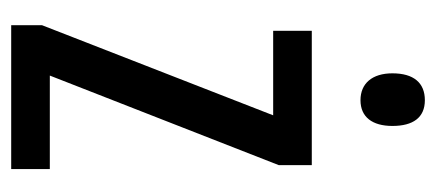

<svg xmlns="http://www.w3.org/2000/svg" viewBox="-238 -541 779 343"><g transform="rotate(90 151.5 -369.5)"><path d="M159 -739C128 -739 111 -719 111 -681C111 -645 129 -624 159 -624C189 -624 205 -645 205 -681C205 -718 190 -739 159 -739ZM282 0V-69H115L275 -478V-537H35V-468H186L25 -55V0Z"/></g></svg>

Font: Noto Sans Arabic ExtCond
Style: Regular
Weight: 400
Width: 2
Designer: Monotype Design Team, Nadine Chahine, Nizar Qandah and Khaled Hosny
Foundry: Monotype Imaging Inc.
Version: Version 2.012